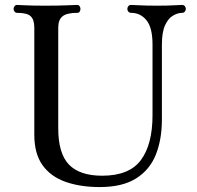

<svg xmlns="http://www.w3.org/2000/svg" viewBox="-20 -746 797 778"><path d="M384 12Q306 12 246 -9Q186 -30 152.5 -76.5Q119 -123 119 -200V-634Q119 -666 104.5 -680Q90 -694 49 -694Q43 -694 39 -699Q35 -704 35 -710Q35 -716 39 -721Q43 -726 49 -726Q57 -726 83.5 -724.5Q110 -723 164 -723Q217 -723 251.5 -724.5Q286 -726 293 -726Q299 -726 302.5 -721Q306 -716 306 -710Q306 -704 303 -699Q300 -694 293 -694Q251 -694 233.5 -680Q216 -666 216 -634V-226Q216 -124 259.5 -79Q303 -34 394 -34Q504 -34 551 -97.5Q598 -161 598 -279V-566Q598 -634 573.5 -664Q549 -694 511 -694Q504 -694 500 -699Q496 -704 496 -710Q496 -716 500 -721Q504 -726 511 -726Q521 -726 546.5 -724.5Q572 -723 617 -723Q660 -723 684 -724.5Q708 -726 718 -726Q725 -726 729 -721Q733 -716 733 -710Q733 -704 729 -699Q725 -694 718 -694Q701 -694 681.5 -683Q662 -672 649 -644Q636 -616 636 -565V-262Q636 -181 611.5 -119.5Q587 -58 531.5 -23Q476 12 384 12Z"/></svg>

Font: Zen Old Mincho Medium
Style: Regular
Weight: 500
Designer: Yoshimichi Ohira
Foundry: Positype
Version: Version 1.500